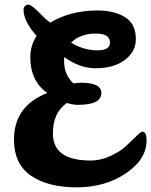

<svg xmlns="http://www.w3.org/2000/svg" viewBox="-20 -801 649 824"><path d="M309 3Q186 3 113 -47Q40 -97 40 -202Q40 -346 183 -402Q110 -453 110 -556Q110 -605 137 -647Q81 -710 81 -759Q81 -768 87 -774.5Q93 -781 101 -781Q115 -781 148 -747Q181 -713 196 -704Q282 -756 399 -756Q470 -756 516.5 -727.5Q563 -699 563 -633Q563 -579 515.5 -543.5Q468 -508 390 -508Q322 -508 256 -556Q255 -551 255 -540Q255 -480 295 -443Q310 -446 328 -446Q415 -446 415 -402Q415 -351 315 -351Q293 -351 267 -359Q207 -318 207 -228Q207 -112 369 -112Q412 -112 454 -131.5Q496 -151 520.5 -174Q545 -197 565 -216.5Q585 -236 591 -236Q609 -236 609 -198Q609 -117 520 -57Q431 3 309 3ZM392 -657Q324 -657 285 -618Q339 -585 398 -585Q452 -585 452 -618Q452 -657 392 -657Z"/></svg>

Font: LeckerliOne
Style: Regular
Weight: 400
Designer: Gesine Todt
Foundry: Gesine Todt
Version: Version 1.000